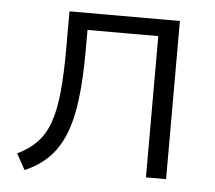

<svg xmlns="http://www.w3.org/2000/svg" viewBox="-42 -533 661 589"><g transform="rotate(5 288.5 -238.5)"><path d="M54 10 27 -39Q63 -56 87 -81Q111 -106 124.5 -144Q138 -182 143.5 -238Q149 -294 149 -373V-487H489V0H427V-435H209V-372Q209 -285 201 -221Q193 -157 175 -112.5Q157 -68 127 -38Q97 -8 54 10Z"/></g></svg>

Font: Nunito Sans 11pt Light
Style: Regular
Weight: 300
Version: Version 3.101;gftools[0.9.27]